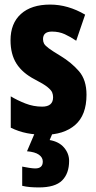

<svg xmlns="http://www.w3.org/2000/svg" viewBox="-20 -579 421 839"><path d="M358 -165Q358 -76 308.5 -33Q259 10 173 10Q134 10 98 3Q62 -4 27 -21V-158Q55 -141 90.5 -127Q126 -113 164 -113Q212 -113 212 -154Q212 -165 208 -175Q204 -185 187.5 -198.5Q171 -212 132 -232Q78 -260 52 -301Q26 -342 26 -403Q26 -477 71.5 -518Q117 -559 199 -559Q277 -559 352 -515L313 -401Q288 -418 263 -429.5Q238 -441 207 -441Q168 -441 168 -408Q168 -397 172.5 -388.5Q177 -380 193 -368Q209 -356 244 -335Q292 -306 325 -268Q358 -230 358 -165ZM282 124Q282 179 251.5 209.5Q221 240 150 240Q129 240 111.5 238.5Q94 237 77 233V149Q92 152 108 154.5Q124 157 134 157Q167 157 167 127Q167 109 150 97Q133 85 98 82L133 0H211L197 33Q238 40 260 66Q282 92 282 124Z"/></svg>

Font: Noto Sans Gurmukhi ExtraCondensed ExtraBold
Style: Regular
Weight: 800
Width: 2
Designer: Jelle Bosma - Monotype Design Team
Foundry: Monotype Imaging Inc.
Version: Version 2.004; ttfautohint (v1.8.4.7-5d5b)